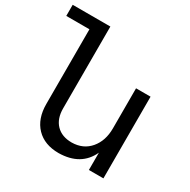

<svg xmlns="http://www.w3.org/2000/svg" viewBox="-235 -915 1065 1077"><g transform="rotate(30 298.0 -377.0)"><path d="M570 -529V0H476V-112Q424 1 281 3Q189 3 136.5 -51.5Q84 -106 84 -202V-685H-66V-757H178V-227Q178 -160 214.5 -122.5Q251 -85 315 -85Q389 -86 432.5 -137.5Q476 -189 476 -269V-529Z"/></g></svg>

Font: Montserrat arm2
Style: Regular
Weight: 400
Designer: Julieta Ulanovsky
Foundry: Julieta Ulanovsky
Version: Version 6.000